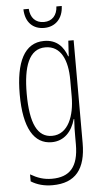

<svg xmlns="http://www.w3.org/2000/svg" viewBox="-63 -758 555 1038"><g transform="rotate(-5 215.0 -238.5)"><path d="M313 -719H284C282 -672 255 -641 210 -641C164 -641 137 -671 134 -719H105C107 -646 150 -609 208 -609C270 -609 311 -652 313 -719ZM201 -539C94 -539 45 -437 45 -263C45 -78 100 10 195 10C263 10 306 -38 324 -104H327C324 -65 324 -37 324 -8V33C324 156 275 207 179 207C135 207 101 195 63 173V211C97 232 135 242 179 242C305 242 361 169 361 29V-529H332L327 -445H324C306 -496 271 -539 201 -539ZM205 -504C290 -504 324 -423 324 -317V-226C324 -125 289 -24 200 -24C122 -24 83 -99 83 -263C83 -409 116 -504 205 -504Z"/></g></svg>

Font: Noto Sans Devanagari UI ExtraCondensed ExtraLight
Style: Regular
Weight: 200
Width: 2
Designer: Jelle Bosma - Monotype Design Team
Foundry: Monotype Imaging Inc.
Version: Version 2.004